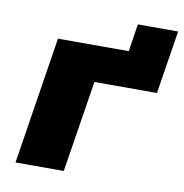

<svg xmlns="http://www.w3.org/2000/svg" viewBox="-73 -688 724 756"><g transform="rotate(10 289.5 -309.5)"><path d="M38 0 118 -509H401L418 -619H579L539 -366H289L231 0Z"/></g></svg>

Font: Nunito Sans 6pt Black
Style: Italic
Weight: 900
Italic angle: -9°
Version: Version 3.101;gftools[0.9.27]